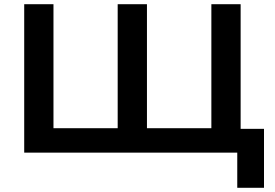

<svg xmlns="http://www.w3.org/2000/svg" viewBox="-20 -725 1304 912"><path d="M1107 167V0H95V-705H234V-116H539V-705H678V-116H984V-705H1123V-113H1234V167Z"/></svg>

Font: Nunito Sans 10pt SemiExpanded
Style: Bold
Weight: 700
Width: 6
Designer: Vernon Adams
Foundry: Vernon Adams
Version: Version 3.101;gftools[0.9.27]